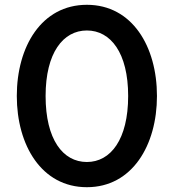

<svg xmlns="http://www.w3.org/2000/svg" viewBox="-20 -771 724 800"><path d="M342 9C531 9 634 -166 634 -371C634 -577 531 -751 342 -751C153 -751 50 -577 50 -371C50 -166 153 9 342 9ZM342 -96C242 -96 170 -190 170 -371C170 -551 243 -644 342 -644C441 -644 514 -551 514 -371C514 -190 441 -96 342 -96Z"/></svg>

Font: Be Vietnam Pro Medium
Style: Regular
Weight: 500
Designer: Lam Bao, Tony Le, Vietanh Nguyen
Foundry: Yellow Type Foundry
Version: Version 1.002